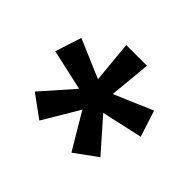

<svg xmlns="http://www.w3.org/2000/svg" viewBox="-128 -828 956 956"><g transform="rotate(45 350.0 -350.0)"><path d="M237 -64 119 -150 265 -316 49 -364 94 -503 298 -416 277 -636H423L402 -416L606 -503L651 -364L435 -316L581 -150L463 -64L350 -254Z"/></g></svg>

Font: Martian Mono SemiBold
Style: Regular
Weight: 600
Monospace: yes
Designer: Roman Shamin
Foundry: Evil Martians
Version: Version 1.000; ttfautohint (v1.8.4.7-5d5b)